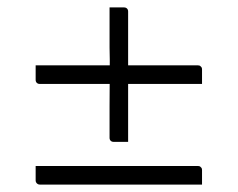

<svg xmlns="http://www.w3.org/2000/svg" viewBox="-20 -597 640 517"><path d="M275 -577Q285 -577 294.5 -577Q304 -577 314 -577Q319 -577 322 -574Q325 -571 325 -566Q325 -522 325 -478Q325 -434 325 -390.5Q325 -347 325 -303Q325 -259 325 -215Q315 -215 305.5 -215Q296 -215 286 -215Q281 -215 278 -218Q275 -221 275 -226Q275 -267 275 -311Q275 -355 275.5 -396.5Q276 -438 275 -469Q275 -496 275 -523Q275 -550 275 -577ZM76 -421H513Q517 -421 519 -419.5Q521 -418 522.5 -416Q524 -414 524 -410Q524 -400 524 -390.5Q524 -381 524 -371H87Q82 -371 79 -374Q76 -377 76 -382Q76 -392 76 -401.5Q76 -411 76 -421ZM76 -150H513Q517 -150 519 -148.5Q521 -147 522.5 -145Q524 -143 524 -139Q524 -129 524 -119.5Q524 -110 524 -100H87Q84 -100 81.5 -101.5Q79 -103 77.5 -105.5Q76 -108 76 -111Q76 -121 76 -130.5Q76 -140 76 -150Z"/></svg>

Font: Recursive Monospace Light
Style: Regular
Weight: 300
Version: Version 1.047